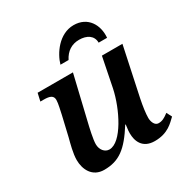

<svg xmlns="http://www.w3.org/2000/svg" viewBox="-176 -895 1002 1045"><g transform="rotate(-30 325.0 -373.0)"><path d="M261 -606H312C334 -650 370 -673 416 -673C464 -673 501 -651 501 -606H554C561 -684 519 -757 430 -757C338 -757 278 -667 261 -606ZM499 11C582 11 618 -32 646 -58L629 -91C604 -72 588 -63 565 -63C540 -63 530 -94 530 -116C530 -143 536 -186 545 -230L610 -536H481L444 -351C420 -236 339 -73 262 -73C233 -73 211 -100 211 -135C211 -165 226 -230 235 -267L299 -536H77L66 -487H87C126 -487 146 -479 146 -451C146 -429 135 -387 131 -366L102 -242C93 -207 78 -154 78 -112C78 -54 107 9 182 9C276 9 331 -33 403 -147H406C401 -111 401 -103 401 -94C401 -47 420 11 499 11Z"/></g></svg>

Font: Noto Serif Semi
Style: Italic
Weight: 600
Italic angle: -12°
Designer: Monotype Design Team
Foundry: Monotype Imaging Inc.
Version: Version 1.901